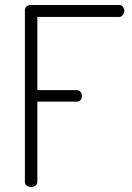

<svg xmlns="http://www.w3.org/2000/svg" viewBox="-20 -751 532 771"><path d="M105 0Q95 0 87.5 -5Q80 -10 80 -21V-710Q80 -720 87 -725.5Q94 -731 103 -731H458Q469 -731 474 -723.5Q479 -716 479 -708Q479 -699 473.5 -691Q468 -683 458 -683H130V-389H289Q298 -389 303.5 -382Q309 -375 309 -365Q309 -357 304 -350Q299 -343 289 -343H130V-21Q130 -10 122 -5Q114 0 105 0Z"/></svg>

Font: Dosis ExtraLight Light
Style: Regular
Weight: 300
Version: Version 3.001; ttfautohint (v1.8.2)